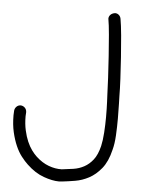

<svg xmlns="http://www.w3.org/2000/svg" viewBox="-55 -803 660 867"><g transform="rotate(5 275.5 -369.5)"><path d="M458 -735.4Q462.9 -708 467.3 -661.1Q471.7 -614.3 475.1 -563.5Q478.5 -512.7 481 -465.3Q483.4 -418 483.4 -388.7Q483.4 -382.8 484.4 -353.5Q485.4 -324.2 485.4 -285.2Q485.4 -248 483.4 -209.5Q481.4 -170.9 473.6 -142.6Q460.9 -88.9 435.5 -57.6Q410.2 -26.4 379.9 -10.3Q349.6 5.9 317.4 11.2Q285.2 16.6 258.8 19.5Q254.9 19.5 252 20Q249 20.5 245.1 20.5Q214.8 20.5 175.3 6.3Q135.7 -7.8 98.6 -43Q84 -56.6 68.8 -76.2Q53.7 -95.7 42 -122.6Q30.3 -149.4 22.5 -183.1Q14.6 -216.8 14.6 -259.8Q14.6 -264.6 15.1 -270Q15.6 -275.4 15.6 -280.3Q16.6 -291 24.4 -298.8Q32.2 -306.6 43.9 -306.6Q54.7 -305.7 62.5 -297.9Q70.3 -290 70.3 -277.3Q70.3 -272.5 69.8 -268.6Q69.3 -264.6 69.3 -259.8Q69.3 -224.6 75.7 -196.3Q82 -168 91.3 -146.5Q100.6 -125 112.3 -108.9Q124 -92.8 135.7 -82Q163.1 -56.6 193.4 -45.4Q223.6 -34.2 252.9 -35.2Q279.3 -38.1 305.2 -42Q331.1 -45.9 353.5 -58.1Q376 -70.3 393.6 -92.8Q411.1 -115.2 420.9 -155.3Q426.8 -180.7 429.2 -216.8Q431.6 -252.9 431.6 -287.1Q431.6 -327.1 430.2 -356.4Q428.7 -385.7 428.7 -387.7Q427.7 -418.9 425.3 -466.3Q422.9 -513.7 419.4 -563.5Q416 -613.3 412.1 -658.7Q408.2 -704.1 403.3 -731.4Q403.3 -741.2 410.6 -749Q418 -756.8 431.6 -758.8Q441.4 -758.8 448.7 -752.4Q456.1 -746.1 458 -735.4Z"/></g></svg>

Font: Coming Soon
Style: Regular
Weight: 400
Designer: Dathan Boardman
Foundry: Open Window
Version: Version 1.002